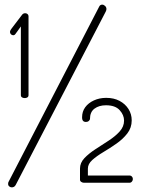

<svg xmlns="http://www.w3.org/2000/svg" viewBox="-20 -788 627 828"><path d="M87 -365Q80 -365 75 -368Q70 -371 70 -378V-674L47 -642Q43 -636 37 -636Q31 -636 27 -640.5Q23 -645 23 -650Q23 -654 26 -659Q29 -664 30 -665L75 -724Q80 -731 89 -731Q94 -731 98.5 -727.5Q103 -724 103 -718V-378Q103 -371 98 -368Q93 -365 87 -365ZM31 20Q25 20 20 16Q15 12 15 5Q15 -1 17 -4L408 -760Q412 -768 421 -768Q427 -768 433 -762.5Q439 -757 439 -749Q439 -744 436 -738L48 9Q45 15 40.5 17.5Q36 20 31 20ZM341 0Q336 0 330.5 -3.5Q325 -7 325 -13V-61Q325 -86 344 -106Q363 -126 391.5 -144.5Q420 -163 448.5 -181.5Q477 -200 496 -221Q515 -242 515 -268Q515 -292 496 -313Q477 -334 437 -334Q407 -334 387.5 -319.5Q368 -305 368 -275Q368 -271 363 -266.5Q358 -262 350 -262Q343 -262 338.5 -266.5Q334 -271 334 -282Q334 -307 347.5 -325.5Q361 -344 385 -355Q409 -366 438 -366Q471 -366 495.5 -353Q520 -340 534 -318Q548 -296 548 -269Q548 -237 529 -212.5Q510 -188 482 -168.5Q454 -149 425.5 -132Q397 -115 378 -98Q359 -81 359 -61V-31H540Q545 -31 549 -26.5Q553 -22 553 -16Q553 -10 549 -5Q545 0 540 0Z"/></svg>

Font: Dosis ExtraLight
Style: Regular
Weight: 250
Designer: EdgarTolentino, PabloImpallari, IginoMarini
Foundry: EdgarTolentino, PabloImpallari, IginoMarini
Version: Version 3.001; ttfautohint (v1.8.2)